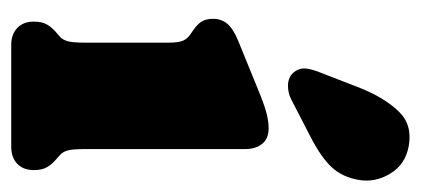

<svg xmlns="http://www.w3.org/2000/svg" viewBox="-224 -526 750 342"><g transform="rotate(90 151.0 -355.0)"><path d="M245.5 -417V-133Q245.5 -108.5 248.2 -99.8Q251 -91 256.5 -86.5L261.5 -82Q272 -73.5 277.5 -64.2Q283 -55 283 -40.5Q283 -21.5 271.8 -10.8Q260.5 0 241.5 0H60Q41 0 29.8 -10.8Q18.5 -21.5 18.5 -40.5Q18.5 -55 24 -64.2Q29.5 -73.5 40 -82L45 -86.5Q50.5 -91 53.2 -99.8Q56 -108.5 56 -133V-279Q56 -298.5 52.2 -306.5Q48.5 -314.5 40 -320L35.5 -323Q23.5 -331 18.5 -339Q13.5 -347 13.5 -359.5Q13.5 -374 22 -384.5Q30.5 -395 52 -404L141.5 -440.5Q167 -451 181.8 -454.8Q196.5 -458.5 208.5 -458.5Q227 -458.5 236.2 -447Q245.5 -435.5 245.5 -417ZM137.5 -623.5Q155 -666 178.8 -690.5Q202.5 -715 240.5 -708Q273 -702 289.2 -675.2Q305.5 -648.5 300.5 -619Q295.5 -590 278 -571Q260.5 -552 223.5 -533L157.5 -499Q145 -492.5 131.2 -493Q117.5 -493.5 109.5 -502.5Q100.5 -513 102.2 -525.8Q104 -538.5 110 -552.5Z"/></g></svg>

Font: Fraunces 144pt S100 Black
Style: Regular
Weight: 900
Version: Version 1.000